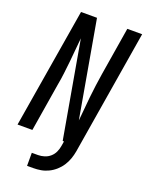

<svg xmlns="http://www.w3.org/2000/svg" viewBox="-171 -818 845 1107"><g transform="rotate(20 251.5 -265.0)"><path d="M139 205V125H177Q196 125 215.5 119Q235 113 250.5 99.5Q266 86 274.5 67.5Q283 49 286 30L291 0H283L179 -592Q175 -555 172 -518Q169 -481 165 -443.5Q161 -406 156.5 -368.5Q152 -331 145 -294L97 0H6L128 -735H226L330 -143Q334 -180 337 -217Q340 -254 344 -291.5Q348 -329 353 -366.5Q358 -404 364 -441L412 -735H503L377 30Q373 53 365 76Q357 99 343.5 120Q330 141 311 158Q292 175 269.5 186Q247 197 223.5 201Q200 205 177 205Z"/></g></svg>

Font: Iosevka SS04 Medium Oblique
Style: Regular
Weight: 500
Italic angle: -9°
Monospace: yes
Designer: Belleve Invis
Foundry: Belleve Invis
Version: Version 19.0.0; ttfautohint (v1.8.4)